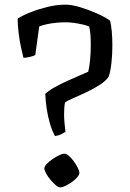

<svg xmlns="http://www.w3.org/2000/svg" viewBox="-20 -800 559 827"><path d="M217 -214Q204 -237 195 -268Q186 -299 181 -333Q176 -367 175 -396Q190 -410 216 -424.5Q242 -439 271 -452Q300 -465 324.5 -475.5Q349 -486 360 -491Q365 -511 368 -541.5Q371 -572 371 -607Q371 -630 369.5 -650Q368 -670 364 -686Q352 -691 334 -695Q316 -699 297.5 -701.5Q279 -704 261 -704Q243 -704 222.5 -702Q202 -700 183 -696Q164 -692 149 -686L132 -563Q125 -559 109 -555Q93 -551 81 -551Q77 -566 70.5 -596Q64 -626 60 -660Q56 -694 56 -720Q78 -734 112.5 -747.5Q147 -761 186 -770.5Q225 -780 262 -780Q288 -780 323.5 -769.5Q359 -759 394.5 -743.5Q430 -728 454 -711Q459 -692 461.5 -664Q464 -636 464 -605Q464 -566 460 -529Q456 -492 448 -470Q437 -452 409 -434Q381 -416 348.5 -401Q316 -386 291 -375Q266 -364 260 -359Q258 -350 257 -334.5Q256 -319 256 -307Q256 -289 258 -269Q260 -249 262 -232Q256 -228 244 -222Q232 -216 217 -214ZM239 7Q231 7 220 -2.5Q209 -12 197.5 -25.5Q186 -39 178.5 -53Q171 -67 171 -75Q171 -83 181 -93.5Q191 -104 206 -114.5Q221 -125 235 -131.5Q249 -138 258 -138Q266 -138 277 -128.5Q288 -119 298 -105Q308 -91 315 -77.5Q322 -64 322 -55Q322 -48 313 -37Q304 -26 290.5 -16.5Q277 -7 263 0Q249 7 239 7Z"/></svg>

Font: Texturina 12pt
Style: Regular
Weight: 400
Designer: Guillermo Torres Carreño
Foundry: Omnibus-Type
Version: Version 1.002